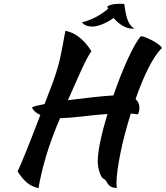

<svg xmlns="http://www.w3.org/2000/svg" viewBox="-20 -903 867 1004"><path d="M491 -58Q491 -100 505 -166Q519 -232 542 -307Q476 -302 409.5 -294Q343 -286 294 -285Q249 -180 222.5 -91.5Q196 -3 181 81Q143 72 118 49.5Q93 27 72 -7Q80 -23 90.5 -48Q101 -73 115.5 -108.5Q130 -144 148.5 -191.5Q167 -239 191 -302Q158 -316 147 -341Q152 -345 169.5 -349.5Q187 -354 213 -359Q239 -425 255 -468.5Q271 -512 282 -550.5Q293 -589 301.5 -632.5Q310 -676 322 -742Q364 -734 398.5 -705Q433 -676 458 -635Q449 -623 436 -599Q423 -575 407.5 -541.5Q392 -508 374 -466.5Q356 -425 335 -379Q397 -387 460.5 -394Q524 -401 573 -404Q591 -456 610.5 -505.5Q630 -555 649 -596Q668 -637 685.5 -668Q703 -699 717 -714Q727 -713 743.5 -706.5Q760 -700 777 -691Q794 -682 808 -671.5Q822 -661 827 -652Q809 -635 791 -608Q773 -581 755.5 -546Q738 -511 721 -470Q704 -429 689 -385Q709 -367 709 -340Q709 -321 701 -305Q692 -307 683 -307.5Q674 -308 664 -309Q647 -255 633 -202Q619 -149 609.5 -101Q600 -53 594.5 -13Q589 27 589 54Q589 64 589.5 70Q590 76 591 80Q569 79 559 72.5Q549 66 544 58.5Q539 51 535 43.5Q531 36 522 32Q515 29 509 18Q503 7 499 -7Q495 -21 493 -35Q491 -49 491 -58ZM630 -882Q637 -826 648 -797Q659 -768 682 -754Q680 -753 673 -753Q648 -753 621.5 -768.5Q595 -784 574 -809Q547 -789 516 -776.5Q485 -764 462 -764Q447 -764 433.5 -768.5Q420 -773 408 -786Q484 -805 545 -857Q543 -861 541 -869Q561 -883 602 -883Q614 -883 619.5 -883Q625 -883 630 -882Z"/></svg>

Font: Kaushan Script
Style: Regular
Weight: 400
Designer: Pablo Impallari
Foundry: Pablo Impallari
Version: Version 1.002